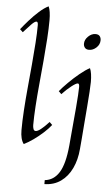

<svg xmlns="http://www.w3.org/2000/svg" viewBox="-65 -832 643 1109"><g transform="rotate(5 256.0 -277.5)"><path d="M97 15Q77 -11 77 -64Q77 -115 81 -178.5Q85 -242 91.5 -310.5Q98 -379 104 -446Q110 -513 114 -572.5Q118 -632 118 -676Q118 -696 109 -696Q99 -696 80 -676.5Q61 -657 35 -628L18 -644Q36 -667 62 -696.5Q88 -726 117 -752Q146 -778 171 -790Q177 -777 180 -756.5Q183 -736 183 -711Q183 -664 179 -603Q175 -542 169 -474Q163 -406 156.5 -338Q150 -270 146 -208.5Q142 -147 142 -99Q142 -88 145.5 -77Q149 -66 159 -66Q181 -66 235 -125L251 -109Q234 -87 207 -62.5Q180 -38 151 -17.5Q122 3 97 15ZM236 235V212Q288 207 319 157.5Q350 108 360 0Q362 -21 365 -57Q368 -93 372 -135.5Q376 -178 379.5 -219.5Q383 -261 385 -293.5Q387 -326 387 -341Q387 -361 378 -361Q368 -361 341 -340Q314 -319 288 -291L272 -307Q290 -329 320 -359Q350 -389 383 -416Q416 -443 440 -455Q446 -442 449 -421.5Q452 -401 452 -376Q452 -358 449.5 -318.5Q447 -279 443 -230Q439 -181 435 -131.5Q431 -82 428 -42.5Q425 -3 423 15Q418 78 394.5 127.5Q371 177 331 205.5Q291 234 236 235ZM425 -560Q409 -560 401 -569.5Q393 -579 393 -593Q393 -616 412.5 -635Q432 -654 455 -654Q472 -654 479.5 -644.5Q487 -635 487 -621Q487 -596 467.5 -578Q448 -560 425 -560Z"/></g></svg>

Font: Bona Nova
Style: Italic
Weight: 400
Italic angle: -4°
Designer: Mateusz Machalski
Foundry: Capitalics
Version: Version 4.001; ttfautohint (v1.8.3)